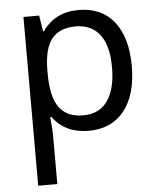

<svg xmlns="http://www.w3.org/2000/svg" viewBox="-55 -593 724 880"><g transform="rotate(-5 307.5 -153.0)"><path d="M319.3 -472.2Q245.1 -472.2 209 -427.2Q173.8 -382.3 172.9 -286.1V-269Q172.9 -160.2 209 -111.3Q245.1 -62.5 319.3 -63Q393.6 -63 431.6 -117.7Q469.7 -172.9 469.2 -270.5Q469.7 -368.2 431.6 -419.9Q393.6 -471.7 319.3 -472.2ZM560.1 -269.5Q560.1 -137.7 502 -64Q443.8 9.8 337.4 9.8Q231 9.8 172.9 -67.9H167L168.9 -47.9Q172.9 -9.8 172.9 20V240.2H85V-536.1H157.2L168.9 -462.9H172.9Q231.4 -545.9 337.9 -545.9Q444.3 -545.9 502 -473.6Q559.6 -401.4 560.1 -269.5Z"/></g></svg>

Font: NotoSans
Style: Regular
Weight: 400
Designer: Monotype Design team
Foundry: Monotype Imaging Inc.
Version: Version 1.04